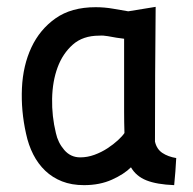

<svg xmlns="http://www.w3.org/2000/svg" viewBox="-20 -530 564 560"><path d="M434 -510Q433 -411 432.5 -314Q432 -217 432 -117Q437 -95 453.5 -84Q470 -73 494 -69Q493 -49 491.5 -29.5Q490 -10 488 10Q437 8 407 -4Q377 -16 362 -42Q342 -22 306.5 -6Q271 10 225 10Q189 10 161 -1Q133 -12 112 -32Q91 -52 77 -79.5Q63 -107 56 -140Q41 -207 44 -273Q47 -339 71.5 -391.5Q96 -444 142 -476.5Q188 -509 259 -509Q285 -509 310.5 -504.5Q336 -500 354 -497ZM214 -71Q235 -71 255.5 -78.5Q276 -86 293.5 -97.5Q311 -109 324 -121Q337 -133 343 -142Q342 -173 342 -203.5Q342 -234 342 -266V-417L320 -420Q308 -422 294.5 -424.5Q281 -427 269 -426Q222 -426 192.5 -400Q163 -374 148 -333.5Q133 -293 132 -242Q131 -191 143 -142Q149 -114 167.5 -92.5Q186 -71 214 -71Z"/></svg>

Font: Panefresco 600wt
Style: Regular
Weight: 600
Designer: Campivisivi
Foundry: Campivisivi & Chank Co
Version: Version 1.001